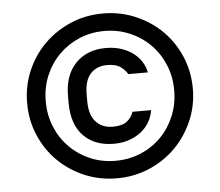

<svg xmlns="http://www.w3.org/2000/svg" viewBox="-51 -765 953 831"><g transform="rotate(-5 425.0 -350.0)"><path d="M425 8Q349 8 283.5 -20Q218 -48 169.5 -96Q121 -144 93 -209.5Q65 -275 65 -350Q65 -424 93 -489.5Q121 -555 170 -603.5Q219 -652 284.5 -680Q350 -708 425 -708Q500 -708 566 -680Q632 -652 680.5 -604Q729 -556 757 -490.5Q785 -425 785 -350Q785 -276 756.5 -210.5Q728 -145 679.5 -96.5Q631 -48 565.5 -20Q500 8 425 8ZM425 -68Q484 -68 535 -89.5Q586 -111 623.5 -149Q661 -187 682.5 -238.5Q704 -290 704 -350Q704 -410 682.5 -461.5Q661 -513 623 -551Q585 -589 534 -610.5Q483 -632 425 -632Q366 -632 315.5 -610.5Q265 -589 227 -551Q189 -513 167.5 -461.5Q146 -410 146 -350Q146 -290 167.5 -238.5Q189 -187 227 -149Q265 -111 315.5 -89.5Q366 -68 425 -68ZM425 -142Q341 -142 292.5 -192Q244 -242 244 -335V-365Q244 -456 293.5 -507Q343 -558 425 -558Q463 -558 493.5 -547.5Q524 -537 545.5 -520Q567 -503 580 -481.5Q593 -460 597 -437H512Q504 -453 483.5 -468.5Q463 -484 425 -484Q378 -484 351.5 -454.5Q325 -425 325 -365V-335Q325 -276 352.5 -246Q380 -216 425 -216Q468 -216 488 -232.5Q508 -249 516 -273H597Q593 -247 580 -223.5Q567 -200 545 -182Q523 -164 492.5 -153Q462 -142 425 -142Z"/></g></svg>

Font: PT Root UI Web Medium
Style: Regular
Weight: 500
Designer: Vitaly Kuzmin
Foundry: ParaType Ltd.
Version: Version 1.001W